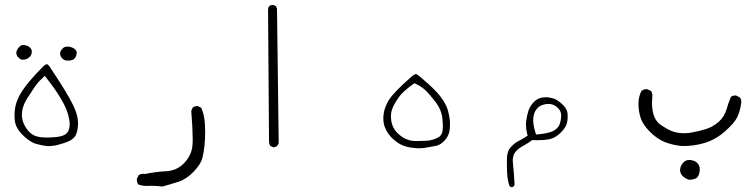

<svg xmlns="http://www.w3.org/2000/svg" viewBox="-20 -438 3040 775"><path d="M108.4 -229.5Q108.4 -238.8 101.3 -245.8Q94.2 -252.9 80.1 -255.9Q77.1 -256.3 73.7 -256.3Q70.3 -256.3 67.4 -255.4Q62 -252.9 57.6 -248.5Q45.9 -236.3 45.9 -223.6Q45.9 -219.7 47.4 -215.8Q48.8 -211.4 54.2 -206.1Q62.5 -197.8 68.8 -196.8Q88.4 -196.8 99.6 -208Q106.4 -214.8 107.9 -224.6Q108.4 -227.5 108.4 -229.5ZM255.9 -193.4Q272.9 -193.4 280.3 -201.2Q286.1 -206.5 288.6 -217.3Q289.6 -221.2 289.6 -223.1Q289.6 -225.1 289.6 -227.5Q289.1 -232.9 283.7 -238.3Q275.9 -246.1 259.3 -249.5Q255.4 -250 251.5 -250Q240.2 -250 232.4 -242.2Q222.7 -232.4 222.7 -221.7Q222.7 -210.9 231 -202.6Q239.3 -194.3 248 -193.8Q252 -193.4 255.9 -193.4ZM243.2 105Q226.6 114.7 193.4 116.2Q179.2 117.2 171.1 117.2Q163.1 117.2 152.1 116.5Q141.1 115.7 132.3 113.5Q123.5 111.3 118.2 108.9Q100.1 100.1 87.4 81.5Q71.3 58.6 68.8 34.7Q68.4 29.3 68.4 24.4Q68.4 -10.3 95.7 -49.8Q106.9 -66.9 113 -76.4Q119.1 -85.9 120.4 -87.6Q121.6 -89.4 122.8 -90.8Q124 -92.3 125.2 -94Q126.5 -95.7 127.7 -97.4Q128.9 -99.1 130.4 -100.8Q131.8 -102.5 133.1 -104Q134.3 -105.5 135.7 -107.2Q137.2 -108.9 138.7 -110.4Q144 -116.2 160.6 -131.8L169.4 -120.6Q203.1 -78.6 228.5 -35.2Q253.9 8.3 259.8 45.9Q261.2 55.7 261.2 64Q261.2 92.8 243.2 105ZM168.9 -178.7Q168 -178.7 167 -178.5Q166 -178.2 164.6 -177.5Q163.1 -176.8 161.6 -175.8Q158.2 -173.8 153.8 -169.4Q94.2 -108.9 69.1 -70.3Q43.9 -31.7 40 5.9Q38.6 18.1 38.6 28.8Q38.6 50.8 43.9 66.4Q52.2 89.4 77.4 112.5Q102.5 135.7 124.3 142.3Q146 148.9 171.4 151.9Q192.9 151.9 213.6 146.7Q234.4 141.6 254.9 133.3Q272.9 126 283 112.1Q293 98.1 294.9 65.4Q294.9 62.5 294.9 57.1Q294.9 51.8 293.5 41Q290 17.6 275.4 -13.2Q252 -62 178.7 -171.4Q173.3 -178.7 168.9 -178.7Z M591.8 312Q611.8 312 635.7 314.9Q664.6 307.1 699.7 295.9Q732.9 285.2 762 254.6Q791 224.1 796.9 199.7Q808.1 155.3 808.1 95.2Q808.1 80.1 807.1 64Q805.7 27.8 792.5 -2.9L779.8 -9.3Q778.3 -9.8 777.3 -9.8Q766.1 -9.8 758.3 -4.4L752 9.3Q757.8 82.5 757.8 122.1Q757.8 143.1 756.3 154.8Q750.5 192.9 721.4 222.2Q692.4 251.5 647.5 253.4Q607.9 255.4 565.4 264.2Q560.5 263.7 557.1 263.7Q547.4 263.7 539.6 269L532.7 283.7Q532.2 285.2 532.2 286.1Q532.2 297.9 538.1 306.6Q554.2 312.5 571.3 312.5Z M1082.5 156.2Q1083.5 156.2 1085.9 156.2Q1092.3 156.2 1099.1 150.9L1105 140.1L1098.1 -403.3L1093.8 -413.1L1083.5 -418Q1082 -418 1081.1 -418Q1072.8 -418 1066.9 -413.6Q1062.5 -407.7 1062 -399.9L1065.9 131.8Q1065.9 142.6 1071.3 150.9Z M1752.4 114.7Q1728.5 128.4 1703.9 129.9Q1679.2 131.3 1658.2 131.3Q1629.4 131.3 1605.5 116.2Q1594.2 108.9 1583 97.7Q1564.9 79.6 1559.6 51.3Q1558.1 41 1558.1 31.2Q1558.1 15.1 1563.5 1Q1571.3 -19 1587.9 -43Q1604.5 -67.9 1646.5 -97.7L1653.3 -102.1L1660.2 -98.6Q1684.1 -86.9 1700.7 -70.3Q1714.4 -56.6 1735.4 -29.8Q1761.7 3.4 1765.6 39.1Q1767.6 60.1 1767.6 70.8Q1767.6 81.5 1766.6 88.4Q1764.2 106 1752.4 114.7ZM1695.8 158.7Q1720.2 154.8 1741.2 150.4Q1758.8 146.5 1775.4 128.4Q1792 110.4 1794.9 86.9Q1796.4 74.7 1796.4 62.3Q1796.4 49.8 1794.4 37.6Q1791 14.2 1783.7 -4.4Q1776.4 -22.9 1760.3 -44.9Q1744.1 -67.4 1709 -99.1Q1673.8 -130.9 1662.1 -138.2Q1661.1 -139.2 1659.7 -139.2Q1654.8 -139.2 1644 -131.3Q1569.8 -66.4 1550.3 -35.2Q1527.3 1.5 1527.3 40.5Q1527.3 63.5 1536.1 81.5Q1546.9 105.5 1566.7 123.3Q1586.4 141.1 1605.7 148.9Q1625 156.7 1647 158.7Q1659.7 160.6 1671.6 160.6Q1683.6 160.6 1695.8 158.7Z M2132.3 46.4Q2132.3 32.7 2135.7 22Q2140.6 7.3 2150.6 -2.7Q2160.6 -12.7 2176.3 -16.1Q2185.1 -18.6 2193.4 -18.6Q2215.8 -18.6 2231.9 -2.4Q2245.1 10.7 2245.1 27.8Q2245.1 44.9 2239.3 62.5Q2232.4 82 2209.5 92.3Q2189 100.6 2154.8 104L2144 105L2140.6 94.7Q2132.3 67.4 2132.3 46.4ZM2043.9 317.4Q2044.9 317.4 2045.7 317.4Q2046.4 317.4 2047.4 317.4Q2048.3 317.4 2049.3 316.9Q2051.3 316.4 2052.7 314.9L2057.1 307.6Q2054.2 252.9 2050.8 226.1Q2049.8 218.3 2049.8 211.4Q2049.8 188.5 2060.1 175.8Q2071.3 161.6 2091.3 150.9Q2107.9 142.1 2124 130.4L2127.4 127.4Q2141.6 127.9 2150.9 127.9Q2176.8 127.9 2197.3 124Q2222.2 118.7 2244.1 96.7Q2266.1 74.7 2269 55.7Q2271.5 43.9 2271.5 33.9Q2271.5 23.9 2270.8 19Q2270 14.2 2269.5 12.2Q2269 10.3 2268.1 8.1Q2267.1 5.9 2265.9 3.7Q2264.6 1.5 2263.2 -0.7Q2261.7 -2.9 2260.3 -5.4Q2254.9 -12.2 2247.1 -19.5Q2225.6 -39.6 2204.1 -43Q2192.9 -45.4 2186 -45.4Q2172.9 -45.4 2164.1 -43.5Q2147.5 -39.6 2133.3 -24.7Q2119.1 -9.8 2112.8 9.8Q2106 31.2 2103.5 53.7Q2103 59.1 2103 64.9Q2103 81.5 2107.4 100.1L2109.9 109.4L2102.1 114.3Q2086.9 124.5 2070.3 132.8Q2056.6 139.6 2041.5 156.2Q2027.8 170.4 2026.4 198.2Q2025.9 211.9 2025.9 220.2Q2025.9 243.7 2026.9 259.8Q2028.3 289.6 2037.1 314Z M2738.8 151.4Q2782.2 151.4 2821.8 139.6Q2866.7 127 2905.5 93Q2944.3 59.1 2956.1 34.7Q2967.8 8.8 2971.2 -18.6Q2972.2 -23.4 2972.2 -26.4Q2972.2 -37.6 2966.3 -44.9L2951.7 -52.2Q2950.2 -52.7 2949.2 -52.7Q2938 -52.7 2930.7 -47.4Q2920.4 -23.9 2913.1 1.5Q2904.3 33.7 2880.1 54.4Q2856 75.2 2827.9 83.5Q2799.8 91.8 2770.5 97.2Q2725.6 104.5 2690.9 90.8Q2670.9 82.5 2646 65.4Q2611.8 41 2611.8 -22.5Q2611.8 -34.2 2612.5 -41.7Q2613.3 -49.3 2613.3 -51.8Q2613.3 -63 2607.9 -70.8L2593.3 -77.6Q2591.8 -78.1 2590.8 -78.1Q2578.6 -78.1 2569.8 -71.8Q2557.1 -48.8 2557.1 -19Q2557.1 10.7 2565.9 38.1Q2575.2 65.9 2604.2 94.7Q2633.3 123.5 2663.3 135.3Q2693.4 147 2726.6 150.9Q2732.4 151.4 2738.8 151.4ZM2803.7 256.3Q2804.7 250.5 2804.7 246.1Q2804.7 230 2794.4 219.7Q2785.6 210.9 2770 208.5Q2766.1 207.5 2762.7 207.5Q2748.5 207.5 2738.3 217.8Q2725.1 231.4 2725.1 249Q2725.1 261.7 2734.9 272Q2747.1 284.2 2762.2 287.6Q2779.3 287.1 2790.5 281.2Q2799.8 275.4 2803.7 256.3Z"/></svg>

Font: NaikaiFont
Style: ExtraLight
Weight: 200
Version: Version 1.89